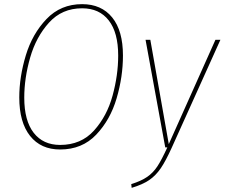

<svg xmlns="http://www.w3.org/2000/svg" viewBox="-20 -711 1083 926"><path d="M573 -443Q573 -341 542.5 -237Q512 -133 444 -61.5Q376 10 270 10Q177 10 125 -55.5Q73 -121 73 -241Q73 -340 104.5 -444Q136 -548 204.5 -619.5Q273 -691 376 -691Q469 -691 521 -627Q573 -563 573 -443ZM97 -240Q97 -129 142.5 -70.5Q188 -12 270 -12Q371 -12 433.5 -81.5Q496 -151 523 -250Q550 -349 550 -443Q550 -554 504.5 -612.5Q459 -671 376 -671Q279 -671 216.5 -602Q154 -533 125.5 -433.5Q97 -334 97 -240ZM808 2Q779 66 755 101Q731 136 699.5 157.5Q668 179 615 195L613 177Q661 162 690 142Q719 122 739.5 90.5Q760 59 787 0H777L682 -519H705L794 -16L1019 -519H1043Z"/></svg>

Font: Fira Sans Condensed Thin
Style: Italic
Weight: 250
Width: 3
Italic angle: -8°
Designer: Carrois Corporate & Edenspiekermann AG
Foundry: Carrois Corporate GbR & Edenspiekermann AG
Version: Version 4.203